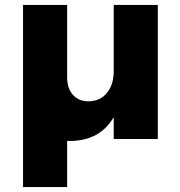

<svg xmlns="http://www.w3.org/2000/svg" viewBox="-20 -561 725 775"><path d="M617 -541V0H439V-88Q384 6 266 8H251V194H73V-541H251V-250Q251 -204 274.5 -178Q298 -152 338 -152Q385 -153 412 -186.5Q439 -220 439 -274V-541Z"/></svg>

Font: Montserrat V1
Style: Bold
Weight: 700
Designer: Julieta Ulanovsky
Foundry: Julieta Ulanovsky
Version: Version 6.001